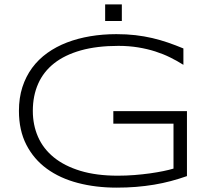

<svg xmlns="http://www.w3.org/2000/svg" viewBox="-20 -838 950 871"><path d="M507.8 -683.1Q554.2 -683.1 594.2 -678.5Q634.3 -673.8 670.9 -665.3Q707.5 -656.7 742.2 -644.8Q776.9 -632.8 812 -618.2V-543.9Q784.2 -561.5 752.7 -577.1Q721.2 -592.8 684.8 -604.5Q648.4 -616.2 606.7 -623Q564.9 -629.9 517.1 -629.9Q419.4 -629.9 346.7 -609.4Q273.9 -588.9 225.6 -550.8Q177.2 -512.7 153.1 -458Q128.9 -403.3 128.9 -335Q128.9 -271 152.6 -217Q176.3 -163.1 224.4 -124Q272.5 -85 344.7 -63Q417 -41 514.2 -41Q552.2 -41 589.6 -43.9Q627 -46.9 660.2 -51.5Q693.4 -56.2 720.7 -61.8Q748 -67.4 767.1 -73.2V-276.9H494.1V-334H828.1V-39.1Q792 -26.4 755.1 -16.6Q718.3 -6.8 679 -0.2Q639.6 6.3 597.4 9.8Q555.2 13.2 508.8 13.2Q414.1 13.2 333 -8.1Q252 -29.3 192.6 -72.5Q133.3 -115.7 99.6 -181.2Q65.9 -246.6 65.9 -335Q65.9 -394 81.5 -442.6Q97.2 -491.2 125.7 -530Q154.3 -568.8 194.6 -597.7Q234.9 -626.5 283.9 -645.3Q333 -664.1 389.6 -673.6Q446.3 -683.1 507.8 -683.1ZM457 -742.7V-817.9H532.7V-742.7Z"/></svg>

Font: Syncopate
Style: Regular
Weight: 300
Width: 7
Designer: Astigmatic (AOETI)
Foundry: Astigmatic (AOETI)
Version: Version 001.000